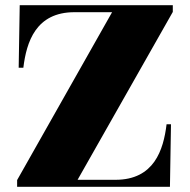

<svg xmlns="http://www.w3.org/2000/svg" viewBox="-20 -720 732 740"><path d="M46 0H635L639 -241H622C610 -142 574 -27 425 -27H279L646 -674V-700H56L52 -459H70C82 -558 118 -673 267 -673H412L46 -26Z"/></svg>

Font: Sprat
Style: Bold
Weight: 700
Designer: Ethan Nakache
Foundry: Collletttivo
Version: Version 2.000;Glyphs 3.2 (3217)